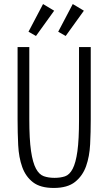

<svg xmlns="http://www.w3.org/2000/svg" viewBox="-20 -920 536 950"><path d="M67 -687V-329Q67 -263 70 -202Q73 -141 90 -93.5Q107 -46 143.5 -18Q180 10 246 10Q314 10 351.5 -20Q389 -50 406 -98Q423 -146 426 -206.5Q429 -267 429 -328V-687H371V-328Q371 -229 363 -171.5Q355 -114 339.5 -84.5Q324 -55 301.5 -47.5Q279 -40 250 -40Q220 -40 197 -48Q174 -56 158 -85.5Q142 -115 133.5 -173Q125 -231 125 -331V-687ZM158 -742 248 -867 193 -900 121 -763ZM305 -742 395 -867 340 -900 268 -763Z"/></svg>

Font: Secuela Light
Style: Regular
Weight: 300
Designer: Fernando Haro
Foundry: deFharo
Version: Version 1.708